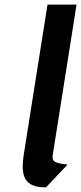

<svg xmlns="http://www.w3.org/2000/svg" viewBox="-20 -747 352 833"><path d="M82.9 -75C68.3 22.7 88.7 65.7 179.5 66L273.2 -33C217.2 -39 204.3 -46 208.9 -75L312.1 -727H186.1Z"/></svg>

Font: Fog Sans
Style: It
Weight: 700
Foundry: Intel Corporation
Version: Version 1.00